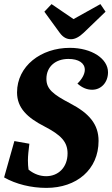

<svg xmlns="http://www.w3.org/2000/svg" viewBox="-22 -908 546 935"><path d="M324 -717C343 -717 364 -728 386 -749L492 -851L467 -888L336 -815L229 -888L194 -851L269 -748C286 -725 304 -717 324 -717ZM204 7C351 7 458 -82 458 -222C458 -304 411 -357 319 -405C235 -449 204 -475 204 -524C204 -584 249 -621 311 -621C361 -621 391 -601 391 -568C391 -547 377 -522 355 -501C379 -480 402 -471 427 -471C471 -471 504 -507 504 -556C504 -622 425 -675 318 -675C177 -675 61 -586 61 -458C61 -382 111 -335 195 -292C274 -251 307 -218 307 -161C307 -92 261 -50 203 -50C175 -50 145 -59 117 -82C115 -96 114 -110 114 -127C114 -150 117 -175 121 -208L48 -221L-2 -44C56 -11 130 7 204 7Z"/></svg>

Font: Caladea
Style: Bold Italic
Weight: 700
Italic angle: -9°
Designer: Carolina Giovagnoli and Andres Torresi
Foundry: Carolina Giovagnoli & Andres Torresi
Version: Version 1.001;hotconv 1.0.109;makeotfexe 2.5.65596